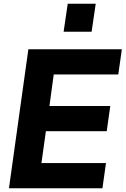

<svg xmlns="http://www.w3.org/2000/svg" viewBox="-20 -1009 673 1029"><path d="M471 -839 493 -989H343L321 -839ZM529 0 548 -135H202L226 -306H552L571 -441H245L268 -610H614L633 -745H132L28 0Z"/></svg>

Font: Plus Jakarta Sans ExtraBold
Style: Italic
Weight: 800
Italic angle: -8°
Designer: Gumpita Rahayu
Foundry: Tokotype
Version: Version 2.071;gftools[0.9.30]